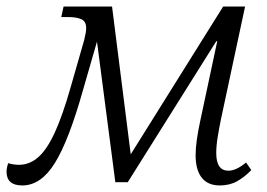

<svg xmlns="http://www.w3.org/2000/svg" viewBox="-61 -556 816 586"><path d="M7 10Q-41 10 -41 -32Q-41 -43 -36 -58Q-20 -53 -3 -53Q29 -53 55.5 -76Q82 -99 106 -151Q130 -203 155 -291L196 -434Q202 -458 202 -470Q202 -491 187 -497.5Q172 -504 146 -504H126L133 -536H281L338 -85L620 -536H687L614 -195Q608 -166 603.5 -138.5Q599 -111 599 -89Q599 -35 636 -35Q660 -35 690 -60L706 -37Q686 -16 663 -3Q640 10 610 10Q573 10 554.5 -14Q536 -38 536 -82Q536 -123 551 -191L602 -430H599L329 0H291L235 -429L192 -280Q149 -127 106.5 -58.5Q64 10 7 10Z"/></svg>

Font: Noto Serif SemiCondensed Light
Style: Italic
Weight: 300
Width: 4
Italic angle: -12°
Designer: Monotype Design Team
Foundry: Monotype Imaging Inc.
Version: Version 2.013; ttfautohint (v1.8.4.7-5d5b)